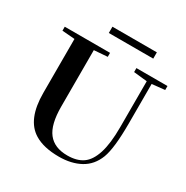

<svg xmlns="http://www.w3.org/2000/svg" viewBox="-183 -957 1091 1124"><g transform="rotate(30 362.5 -395.0)"><path d="M257.3 -760.3V-802.7H557.6V-760.3ZM365.7 13.2Q262.2 13.2 200.2 -24.9Q100.6 -85.4 100.6 -265.1V-629.4L15.6 -636.2V-663.1H321.8V-636.2L231.4 -629.4V-247.6Q231.4 -127 274.2 -72.3Q316.9 -17.6 404.8 -17.6Q468.8 -17.6 508.5 -45.2Q548.3 -72.8 569.6 -139.2Q590.8 -205.6 590.8 -315.9V-626.5L500 -636.2V-663.1H710V-636.2L623.5 -627V-360.4Q623.5 -192.9 597.2 -123.5Q569.8 -52.7 509.5 -19.8Q449.2 13.2 365.7 13.2Z"/></g></svg>

Font: Elstob 14pt SemiBold
Style: Regular
Weight: 600
Designer: Peter S. Baker
Version: Version 1.015